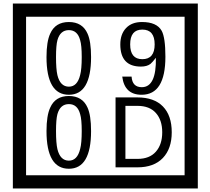

<svg xmlns="http://www.w3.org/2000/svg" viewBox="-20 -980 1195 1090"><path d="M1103 90H53V-960H1103ZM1028 15V-885H128V15ZM497 -656Q497 -442 371 -442Q244 -442 244 -656Q244 -744 265 -789Q294 -855 371 -855Q448 -855 477 -789Q497 -745 497 -656ZM444 -656Q444 -723 435 -752Q420 -809 371 -809Q322 -809 306 -752Q298 -723 298 -656Q298 -587 306 -553Q322 -488 371 -488Q419 -488 435 -554Q444 -587 444 -656ZM919 -658Q919 -442 784 -442Q687 -442 674 -545H727Q731 -485 785 -485Q868 -485 865 -652Q844 -625 834 -617Q814 -602 780 -602Q663 -602 663 -728Q663 -786 695.5 -820.5Q728 -855 786 -855Q870 -855 898 -805Q919 -766 919 -658ZM858 -728Q858 -812 788 -812Q719 -812 719 -728Q719 -644 788 -644Q858 -644 858 -728ZM497 -236Q497 -22 371 -22Q244 -22 244 -236Q244 -324 265 -369Q294 -435 371 -435Q448 -435 477 -369Q497 -325 497 -236ZM444 -236Q444 -303 435 -332Q420 -389 371 -389Q322 -389 306 -332Q298 -303 298 -236Q298 -167 306 -133Q322 -68 371 -68Q419 -68 435 -134Q444 -167 444 -236ZM955 -229Q955 -136 904.5 -83Q854 -30 760 -30H636V-427H760Q855 -427 905 -375.5Q955 -324 955 -229ZM901 -229Q901 -298 865 -338.5Q829 -379 761 -379H692V-78H761Q829 -78 865 -119Q901 -160 901 -229Z"/></svg>

Font: Unicode BMP Fallback SIL
Style: Regular
Weight: 400
Foundry: NRSI, SIL International
Version: Version 5.1 Based on Unicode 5.1